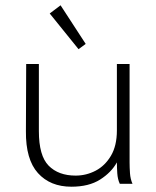

<svg xmlns="http://www.w3.org/2000/svg" viewBox="-20 -695 590 726"><path d="M250 11Q170 11 123.5 -40.5Q77 -92 78 -199L79 -453H127V-199Q127 -106 164 -68.5Q201 -31 266 -31Q306 -31 341.5 -49.5Q377 -68 399.5 -106Q422 -144 422 -202V-453H470V-81Q470 -62 471.5 -40Q473 -18 481 0H433Q425 -17 423.5 -39.5Q422 -62 422 -81Q401 -43 358.5 -16Q316 11 250 11ZM277 -509 168 -644 209 -675 304 -529Z"/></svg>

Font: Inconsolata SemiExpanded Light
Style: Regular
Weight: 300
Width: 6
Monospace: yes
Designer: Raph Levien, Cyreal, Brenton Simpson
Foundry: Raph Levien, Cyreal, Google
Version: Version 3.001; ttfautohint (v1.8.2.53-6de2)